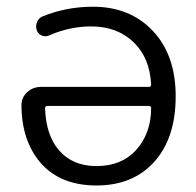

<svg xmlns="http://www.w3.org/2000/svg" viewBox="-20 -573 591 580"><path d="M260.7 -552.7Q373 -552.7 441.9 -479.5Q510.7 -406.2 510.7 -282.2Q510.7 -156.2 446.3 -84.5Q381.8 -12.7 271.5 -12.7Q163.1 -12.7 103.5 -80.1Q44.9 -147.5 44.9 -255.9Q44.9 -278.3 61.5 -293.9Q79.1 -310.5 103.5 -310.5H429.7Q436.5 -310.5 436.5 -317.4Q432.6 -397.5 384.8 -444.3Q335 -493.2 254.9 -493.2Q190.4 -493.2 127.9 -465.8Q117.2 -460.9 106 -465.8Q94.7 -470.7 90.8 -482.4Q86.9 -494.1 91.8 -506.3Q96.7 -518.6 108.4 -523.4Q180.7 -552.7 260.7 -552.7ZM436.5 -246.1Q436.5 -252.9 429.7 -252.9H123Q116.2 -252.9 116.2 -246.1Q116.2 -246.1 116.2 -245.1Q119.1 -164.1 158.2 -119.1Q199.2 -71.3 271.5 -71.3Q346.7 -71.3 390.6 -119.1Q436.5 -169.9 436.5 -246.1Z"/></svg>

Font: Gen Jyuu Gothic P Normal
Style: Regular
Weight: 300
Designer: [Source Han Sans]
Ryoko NISHIZUKA  (kana & ideographs); Paul D. Hunt (Latin, Greek & Cyrillic); Wenlong ZHANG  (bopomofo
Version: Version 1.002.20150607